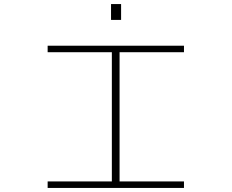

<svg xmlns="http://www.w3.org/2000/svg" viewBox="-20 -925 1140 945"><path d="M214.5 0V-32H530.5V-668H214.5V-700H885.5V-668H568.5V-32H885.5V0ZM526.5 -905H576V-827H526.5Z"/></svg>

Font: Trispace Expanded Thin
Style: Regular
Weight: 100
Width: 7
Designer: Tyler Finck
Foundry: Etcetera Type Company
Version: Version 1.210; ttfautohint (v1.8.3)